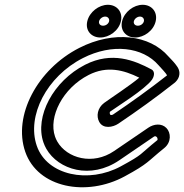

<svg xmlns="http://www.w3.org/2000/svg" viewBox="-20 -767 781 814"><path d="M676 -139C707.5 -164.2 704.8 -204.5 685.6 -224.2C664.9 -245.6 632.1 -241.5 608.8 -225.6L463.4 -126.5C374.1 -65.6 264 -95.1 222.7 -167.2C218.9 -173.9 215.8 -180.8 213.3 -188C184.5 -271.2 245.6 -393.1 356 -449.3C434 -489 503.8 -470.5 570.5 -437.7C532.9 -405.7 446.2 -348.8 421.6 -330.7C392.8 -309.5 387.5 -274 400.7 -250.2C417.9 -218.9 458.9 -227.6 481.3 -242.4C562.3 -297 642.1 -354.4 718.7 -414.8C727.3 -421.2 735.3 -431.6 738.5 -442C745.9 -466.1 733.7 -481.8 725.4 -492.8C714.6 -507.3 700.8 -520 694.5 -527.3C614.5 -619.9 461.9 -638.2 316.3 -564C138.2 -473.3 34.1 -276.3 87 -123.6C140.2 30.1 347 68.6 508.8 -19.4C611.3 -75 603.3 -80.6 676 -139ZM647.7 -173.4C566.9 -108.3 592 -116.1 492.2 -61.8C356.2 12.1 179.7 -22.6 136 -148.6C92 -275.7 178.5 -442.9 331.3 -520.7C456 -584.3 585.3 -567.8 652.2 -490.4C664 -476.7 683.5 -457.9 688.1 -447.4C612.6 -388.2 537.5 -334.3 459.4 -281.6C453.9 -278 448.1 -279.3 447.2 -281C443.4 -287.9 446.1 -293.1 446.3 -293.4C474.3 -313.9 594.4 -387.3 624.7 -429.6C629.5 -436.3 642 -462.2 621.7 -473C549.9 -511.1 454.5 -550.4 341 -492.6C205.8 -423.7 126.1 -272.9 164.2 -163C167.5 -153.5 171.6 -144.5 176.5 -135.9C227.3 -47.2 364.2 -4.6 485.9 -87.6L631.3 -186.8C635.7 -189.8 639.5 -191.2 644.8 -185.8C648 -182.4 648.5 -176.2 647.7 -173.4ZM416.9 -658C404.1 -658 397.8 -667.1 400 -676.7C402.4 -687.1 414 -696.7 425.9 -696.7C437.8 -696.7 444.9 -687.1 442.5 -676.7C440.3 -667.1 429.8 -658 416.9 -658ZM405.4 -608C442.5 -608 483.2 -636.4 492.5 -676.7C501.7 -716.4 475.5 -746.7 437.4 -746.7C399.3 -746.7 359.2 -716.4 350 -676.7C340.7 -636.4 368.2 -608 405.4 -608ZM564.4 -658C551.6 -658 545.3 -667.1 547.5 -676.7C549.9 -687.1 561.5 -696.7 573.4 -696.7C585.3 -696.7 592.4 -687.1 590 -676.7C587.8 -667.1 577.3 -658 564.4 -658ZM552.9 -608C590 -608 630.7 -636.4 640 -676.7C649.2 -716.4 623 -746.7 584.9 -746.7C546.8 -746.7 506.7 -716.4 497.5 -676.7C488.2 -636.4 515.7 -608 552.9 -608Z"/></svg>

Font: Hi.
Style: Regular
Weight: 400
Designer: Mew Too, Robert Jablonski
Foundry: Cannot Into Space Fonts
Version: Version 1.996